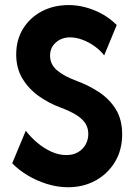

<svg xmlns="http://www.w3.org/2000/svg" viewBox="-20 -748 544 775"><path d="M254.9 7.8Q211.9 7.8 169.7 -5.4Q127.4 -18.6 91.1 -40.5Q54.7 -62.5 29.3 -88.9L84 -220.2Q104 -194.3 130.6 -171.9Q157.2 -149.4 187.3 -135.7Q217.3 -122.1 247.6 -122.1Q274.9 -122.1 294.7 -133.5Q314.5 -145 325.4 -164.3Q336.4 -183.6 336.4 -207.5Q336.4 -232.4 323.5 -251.5Q310.5 -270.5 285.6 -285.4Q260.7 -300.3 224.1 -314Q177.7 -331.1 137 -359.9Q96.2 -388.7 70.8 -430.4Q45.4 -472.2 45.4 -528.3Q45.4 -587.4 73.2 -632.3Q101.1 -677.2 148.9 -702.4Q196.8 -727.5 256.8 -727.5Q309.1 -727.5 360.8 -706.5Q412.6 -685.5 451.2 -647L400.4 -524.4Q385.3 -544.4 362.3 -561Q339.4 -577.6 313.2 -587.4Q287.1 -597.2 263.2 -597.2Q229 -597.2 205.6 -576.7Q182.1 -556.2 182.1 -523.4Q182.1 -488.3 210 -464.4Q237.8 -440.4 291 -420.9Q340.8 -402.3 382.1 -374.5Q423.3 -346.7 448.2 -305.7Q473.1 -264.6 473.1 -206.1Q473.1 -142.1 443.8 -94Q414.6 -45.9 365.2 -19Q315.9 7.8 254.9 7.8Z"/></svg>

Font: Reddit Sans Condensed
Style: Bold
Weight: 700
Designer: Stephen Hutchings
Foundry: Reddit
Version: Version 1.014